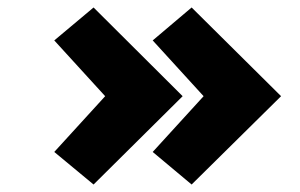

<svg xmlns="http://www.w3.org/2000/svg" viewBox="-20 -530 801 513"><path d="M125 -422 261 -273 125 -124 230 -37 468 -273 230 -510ZM388 -422 524 -273 388 -124 492 -37 731 -273 492 -510Z"/></svg>

Font: LilGrotesk Bold
Style: Regular
Weight: 700
Designer: BSozoo
Foundry: BSozoo
Version: Version 1.001;PS 001.001;hotconv 1.0.70;makeotf.lib2.5.58329